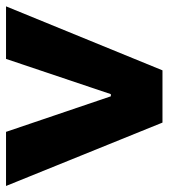

<svg xmlns="http://www.w3.org/2000/svg" viewBox="14 -564 546 621"><g transform="rotate(-90 286.5 -253.0)"><path d="M201 0 -4 -506H171L286 -167H293L407 -506H577L370 0Z"/></g></svg>

Font: Nunito Sans 6pt ExtraBold
Style: Regular
Weight: 800
Version: Version 3.101;gftools[0.9.27]